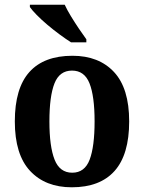

<svg xmlns="http://www.w3.org/2000/svg" viewBox="-20 -786 613 816"><path d="M285 10Q173 10 108 -59.5Q43 -129 43 -270Q43 -411 105 -480Q167 -549 288 -549Q400 -549 464.5 -480Q529 -411 529 -270Q529 -129 467 -59.5Q405 10 285 10ZM287 -52Q340 -52 361 -107.5Q382 -163 382 -270Q382 -377 360.5 -431.5Q339 -486 286 -486Q233 -486 211.5 -431.5Q190 -377 190 -270Q190 -163 212 -107.5Q234 -52 287 -52ZM282 -606Q260 -620 233.5 -639.5Q207 -659 181 -681Q155 -703 135.5 -723Q116 -743 107 -756V-766H255Q265 -744 281.5 -717Q298 -690 315.5 -664Q333 -638 347 -619V-606Z"/></svg>

Font: Noto Serif Thai SemiCondensed
Style: Bold
Weight: 700
Width: 4
Designer: Monotype Design Team
Foundry: Monotype Imaging Inc.
Version: Version 2.002; ttfautohint (v1.8.4.7-5d5b)